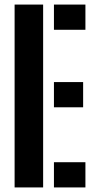

<svg xmlns="http://www.w3.org/2000/svg" viewBox="-20 -820 416 840"><path d="M43.9 0V-800H168.7V0ZM216 0V-110.3H353.7V0ZM216 -350.6V-460.9H343.7V-350.6ZM216 -689.7V-800H353.7V-689.7Z"/></svg>

Font: Big Shoulders Stencil Thin
Style: Regular
Weight: 100
Designer: Patric King
Foundry: XO Type Co
Version: Version 2.001